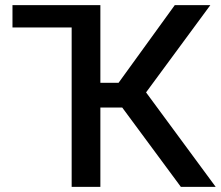

<svg xmlns="http://www.w3.org/2000/svg" viewBox="-20 -731 864 751"><path d="M687.5 0H823.7L551.3 -369.6L802.7 -710.9H663.6L443.8 -407.2H372.6V-710.9H28.8V-623.5H260.3V0H372.6V-310.5H458Z"/></svg>

Font: Bert Sans Medium
Style: Regular
Weight: 500
Designer: Christian Robertson (Google), Cristiano Sobral
Foundry: Google, Cristiano Sobral
Version: Version 3.101